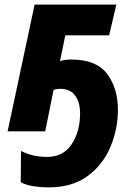

<svg xmlns="http://www.w3.org/2000/svg" viewBox="-20 -569 597 832"><path d="M190 243Q293 243 359.5 194Q426 145 458.5 67.5Q491 -10 491 -93Q491 -186 444.5 -248.5Q398 -311 289 -311Q259 -311 240 -304L263 -416H453L484 -549H130L13 0H176L212 -179Q225 -184 242 -184Q284 -184 305.5 -155Q327 -126 327 -78Q327 1 290.5 56Q254 111 184 111Q157 111 129 105.5Q101 100 71 85L70 221Q96 234 128.5 238.5Q161 243 190 243Z"/></svg>

Font: Noto Sans Display Extra
Style: Italic
Weight: 800
Italic angle: -12°
Designer: Monotype Design Team
Foundry: Monotype Imaging Inc.
Version: Version 1.900